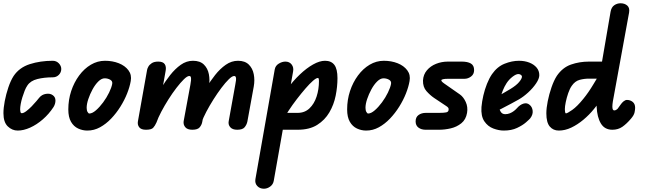

<svg xmlns="http://www.w3.org/2000/svg" viewBox="-20 -792 3952 1172"><path d="M88 5Q54 5 27.5 -20.5Q1 -46 1 -101Q1 -133 9 -175Q17 -217 31 -258.5Q45 -300 63 -328Q98 -380 162 -400.5Q226 -421 302 -421Q324 -421 339 -405.5Q354 -390 354 -371Q354 -350 339 -335Q324 -320 302 -320Q250 -320 208 -309.5Q166 -299 147 -270Q138 -257 130.5 -238Q123 -219 116.5 -198Q110 -177 106.5 -157.5Q103 -138 103 -124Q103 -120 104.5 -110.5Q106 -101 113 -101Q124 -101 140.5 -113.5Q157 -126 173.5 -143Q190 -160 202.5 -175Q215 -190 219 -195Q235 -215 260.5 -219Q286 -223 302 -211Q318 -200 318.5 -179.5Q319 -159 307 -139Q279 -96 241.5 -63.5Q204 -31 164 -13Q124 5 88 5Z M513 5Q484 5 457 -7.5Q430 -20 413.5 -48.5Q397 -77 397 -124Q397 -183 414.5 -236Q432 -289 463 -331Q494 -373 534.5 -397Q575 -421 621 -421Q667 -421 705 -406Q743 -391 764 -363Q785 -335 778 -297Q772 -262 756 -221.5Q740 -181 715 -141Q690 -101 658.5 -68Q627 -35 590.5 -15Q554 5 513 5ZM525 -99Q543 -99 565.5 -118.5Q588 -138 609.5 -167Q631 -196 646 -227Q661 -258 665 -280Q668 -297 652.5 -305.5Q637 -314 619 -314Q600 -314 580.5 -295Q561 -276 545 -246.5Q529 -217 519 -187Q509 -157 509 -134Q509 -118 514.5 -108.5Q520 -99 525 -99Z M871 0Q841 0 829.5 -15.5Q818 -31 822 -52L878 -366Q879 -373 885.5 -385Q892 -397 906.5 -406.5Q921 -416 946 -416Q975 -416 985.5 -400.5Q996 -385 991 -359L935 -44Q926 -24 915 -12Q904 0 871 0ZM1154 0Q1124 0 1111 -15.5Q1098 -31 1101 -52L1142 -274Q1145 -289 1146 -301.5Q1147 -314 1145 -321Q1143 -328 1135 -328Q1123 -328 1102.5 -308Q1082 -288 1057 -255.5Q1032 -223 1008 -185Q984 -147 964.5 -110Q945 -73 935 -44L922 -184Q941 -216 965 -256Q989 -296 1019 -334Q1049 -372 1083.5 -396.5Q1118 -421 1158 -421Q1201 -421 1224.5 -398Q1248 -375 1255 -339Q1262 -303 1255 -264L1215 -50Q1212 -31 1199.5 -15.5Q1187 0 1154 0ZM1428 0Q1399 0 1385.5 -15.5Q1372 -31 1376 -52L1416 -274Q1419 -289 1420.5 -301.5Q1422 -314 1419.5 -321Q1417 -328 1409 -328Q1397 -328 1376.5 -308Q1356 -288 1331.5 -255.5Q1307 -223 1283 -185Q1259 -147 1239.5 -110Q1220 -73 1210 -44L1196 -184Q1215 -216 1239 -256Q1263 -296 1293 -334Q1323 -372 1358 -396.5Q1393 -421 1433 -421Q1475 -421 1498.5 -398Q1522 -375 1529 -339Q1536 -303 1529 -264L1490 -50Q1486 -31 1473.5 -15.5Q1461 0 1428 0Z M1591 360Q1566 360 1550.5 343.5Q1535 327 1539 302L1657 -368Q1661 -391 1681.5 -403.5Q1702 -416 1722 -416Q1747 -416 1760.5 -398Q1774 -380 1769 -355L1651 312Q1647 334 1629 347Q1611 360 1591 360ZM2040 -315Q2040 -263 2029 -208Q2018 -153 1990.5 -106Q1963 -59 1916 -29.5Q1869 0 1797 0H1670V-103H1797Q1840 -103 1869 -130.5Q1898 -158 1912.5 -202.5Q1927 -247 1927 -298Q1927 -303 1926 -309.5Q1925 -316 1920 -316Q1910 -316 1890 -298.5Q1870 -281 1844.5 -251.5Q1819 -222 1792 -187Q1765 -152 1741.5 -116Q1718 -80 1702 -50H1640Q1648 -99 1673.5 -151Q1699 -203 1734.5 -251Q1770 -299 1810.5 -337.5Q1851 -376 1891 -398.5Q1931 -421 1964 -421Q2002 -421 2021 -396Q2040 -371 2040 -315Z M2215 5Q2186 5 2159 -7.5Q2132 -20 2115.5 -48.5Q2099 -77 2099 -124Q2099 -183 2116.5 -236Q2134 -289 2165 -331Q2196 -373 2236.5 -397Q2277 -421 2323 -421Q2369 -421 2407 -406Q2445 -391 2466 -363Q2487 -335 2480 -297Q2474 -262 2458 -221.5Q2442 -181 2417 -141Q2392 -101 2360.5 -68Q2329 -35 2292.5 -15Q2256 5 2215 5ZM2227 -99Q2245 -99 2267.5 -118.5Q2290 -138 2311.5 -167Q2333 -196 2348 -227Q2363 -258 2367 -280Q2370 -297 2354.5 -305.5Q2339 -314 2321 -314Q2302 -314 2282.5 -295Q2263 -276 2247 -246.5Q2231 -217 2221 -187Q2211 -157 2211 -134Q2211 -118 2216.5 -108.5Q2222 -99 2227 -99Z M2660 0H2578Q2552 0 2534.5 -13Q2517 -26 2517 -51Q2517 -77 2535 -90Q2553 -103 2579 -103H2660Q2690 -103 2703.5 -106Q2717 -109 2718 -120Q2720 -128 2716.5 -133.5Q2713 -139 2705 -144L2630 -194Q2605 -211 2583 -236Q2561 -261 2562 -301Q2564 -337 2586 -363Q2608 -389 2642 -402.5Q2676 -416 2714 -416H2799Q2834 -416 2854 -404.5Q2874 -393 2874 -364Q2874 -339 2855.5 -325Q2837 -311 2815 -311H2714Q2695 -311 2684.5 -308.5Q2674 -306 2674 -302Q2674 -298 2678 -293.5Q2682 -289 2692 -282L2788 -215Q2809 -200 2823 -169.5Q2837 -139 2831 -103Q2824 -62 2796 -39.5Q2768 -17 2731.5 -8.5Q2695 0 2660 0Z M3055 5Q3025 5 2991.5 -7.5Q2958 -20 2936.5 -51.5Q2915 -83 2919 -139Q2922 -173 2930.5 -209.5Q2939 -246 2952.5 -280Q2966 -314 2983 -339Q3015 -385 3060 -403Q3105 -421 3148 -421Q3183 -421 3211 -410Q3239 -399 3255.5 -379.5Q3272 -360 3272 -333Q3272 -312 3252.5 -283Q3233 -254 3204 -227.5Q3175 -201 3147 -185Q3127 -174 3099.5 -159Q3072 -144 3039.5 -127.5Q3007 -111 2972 -95L2986 -187Q2997 -192 3017 -203Q3037 -214 3058.5 -227Q3080 -240 3096 -249Q3132 -271 3149 -291.5Q3166 -312 3166 -324Q3166 -331 3159 -335.5Q3152 -340 3144 -340Q3130 -340 3108.5 -323.5Q3087 -307 3072 -284Q3059 -264 3049 -239Q3039 -214 3033 -188Q3027 -162 3027 -140Q3027 -126 3036 -110.5Q3045 -95 3064 -95Q3079 -95 3092.5 -100.5Q3106 -106 3117 -114.5Q3128 -123 3135 -131Q3154 -153 3175.5 -159.5Q3197 -166 3213 -152Q3229 -139 3231.5 -115.5Q3234 -92 3216 -69Q3211 -63 3190.5 -45Q3170 -27 3136 -11Q3102 5 3055 5Z M3718 0Q3671 0 3648 -38Q3625 -76 3622 -140Q3619 -204 3632 -283L3707 -720Q3712 -748 3729.5 -760Q3747 -772 3768 -772Q3793 -772 3809 -758Q3825 -744 3820 -715L3721 -173Q3718 -154 3718 -141.5Q3718 -129 3721 -123.5Q3724 -118 3729 -118Q3736 -118 3741.5 -121.5Q3747 -125 3750 -128L3768 -153Q3776 -165 3786.5 -173.5Q3797 -182 3807 -182Q3827 -182 3842 -170Q3857 -158 3857 -134Q3857 -123 3853.5 -106Q3850 -89 3832 -68Q3805 -36 3779 -18Q3753 0 3718 0ZM3391 5Q3357 5 3336 -19.5Q3315 -44 3315 -100Q3315 -132 3323.5 -174.5Q3332 -217 3346.5 -259Q3361 -301 3379 -329Q3414 -380 3465.5 -398Q3517 -416 3575 -416H3713L3689 -312H3574Q3546 -312 3518 -304.5Q3490 -297 3470 -268Q3458 -251 3448.5 -223.5Q3439 -196 3433.5 -169Q3428 -142 3428 -126Q3428 -122 3429 -111Q3430 -100 3435 -100Q3443 -100 3473 -121Q3503 -142 3541 -189Q3572 -227 3601 -275.5Q3630 -324 3655 -365H3749Q3737 -325 3711.5 -280Q3686 -235 3657.5 -195Q3629 -155 3606 -127Q3577 -91 3541 -61Q3505 -31 3467 -13Q3429 5 3391 5Z"/></svg>

Font: Edu QLD Beginner
Style: Bold
Weight: 700
Designer: Tina and Corey Anderson
Foundry: Google for Education
Version: Version 1.003